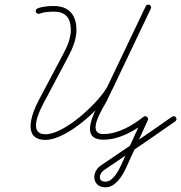

<svg xmlns="http://www.w3.org/2000/svg" viewBox="-20 -584 772 818"><path d="M132.9 -532.5C135.4 -526.3 142.4 -523.3 148.5 -525.8C165.9 -532.8 191.2 -534.6 209.8 -534.3C209.8 -534.3 209.8 -534.3 209.8 -534.3C209.9 -534.3 209.9 -534.3 209.9 -534.3C261.8 -534.3 281.7 -505.5 281.7 -455.7C281.7 -419.9 265.4 -383.8 248.9 -352.8C214.1 -287.2 179.4 -221.7 144.6 -156.1C116.9 -104 71.4 12 174 12C266.2 12 418.2 -127.8 460.2 -206.4C460.2 -206.4 460.3 -206.5 460.4 -206.6C460.4 -206.8 460.5 -206.9 460.5 -206.9C514.5 -320.3 568.6 -433.7 622.6 -547.2C626 -554.4 622.3 -560.6 616.9 -563.2C611.5 -565.7 604.4 -564.7 600.9 -557.5C538.3 -426.4 475.8 -295.3 413.2 -164.2C413.2 -164.2 413.2 -164.3 413.3 -164.4C413.3 -164.5 413.4 -164.6 413.4 -164.6C388.3 -117.1 310.7 11.1 420.6 11.1C489.1 11.1 553.9 -26.5 606.3 -67.6C611.1 -71.3 607.8 -77.7 602.6 -81.8C597.5 -85.8 590.5 -87.5 587.9 -82C557.1 -14.3 526.2 53.4 495.3 121C484.6 144.5 460 190.6 429.5 190C429.5 190 429.4 190 429.3 190C429.3 190 429.2 190 429.2 190C395.2 190 401.7 155.4 423 140.9C524.6 72.1 626.6 3.6 726.9 -67.2C732.3 -71 733.6 -78.5 729.8 -83.9C726 -89.3 718.5 -90.6 713.1 -86.8C612.9 -16.1 511 52.3 409.5 121.1C367.6 149.4 372.7 214 429.2 214C429.2 214 429.2 214 429.1 214C429.1 214 429 214 429 214C471.9 214.8 501.6 165 517.2 131C548 63.3 578.9 -4.4 609.8 -72C612.3 -77.6 610.1 -83.1 606.1 -86.2C602.1 -89.4 596.3 -90.2 591.5 -86.4C543.5 -48.9 483.4 -12.9 420.6 -12.9C345.4 -12.9 418.2 -122.4 434.6 -153.4C434.6 -153.4 434.7 -153.5 434.7 -153.6C434.8 -153.7 434.8 -153.9 434.8 -153.9C497.4 -285 560 -416.1 622.6 -547.2C626 -554.4 622.3 -560.6 616.9 -563.2C611.5 -565.7 604.4 -564.7 600.9 -557.5C546.9 -444.1 492.8 -330.6 438.8 -217.2C438.8 -217.2 438.9 -217.3 438.9 -217.5C439 -217.6 439.1 -217.7 439.1 -217.7C401.6 -147.6 256.4 -12 174 -12C98.5 -12 147.8 -110.9 165.8 -144.9C200.6 -210.4 235.3 -276 270.1 -341.5C288.5 -376.2 305.7 -415.8 305.7 -455.7C305.7 -518.7 275.2 -558.3 209.9 -558.3C209.9 -558.3 209.9 -558.3 210 -558.3C210 -558.3 210.1 -558.3 210.1 -558.3C188.3 -558.6 160 -556.3 139.6 -548.1C133.5 -545.6 130.5 -538.6 132.9 -532.5Z"/></svg>

Font: FRB American Cursive Guidelines Arrows Light
Style: Italic
Weight: 300
Italic angle: -25°
Version: Version 2.0;Modular Font Editor K font №1